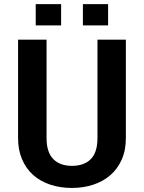

<svg xmlns="http://www.w3.org/2000/svg" viewBox="-20 -904 701 934"><path d="M505.9 -780.3H383.3V-883.8H505.9ZM277.3 -780.3H153.8V-883.8H277.3ZM454.1 -710.9H592.3V-232.4Q592.3 -172.9 572 -127.4Q551.8 -82 516.4 -51.5Q481 -21 433.1 -5.4Q385.3 10.3 330.1 10.3Q272 10.3 223.9 -5.9Q175.8 -22 141.1 -53Q106.4 -84 87.2 -129.2Q67.9 -174.3 67.9 -232.4V-710.9H206.5V-232.4Q206.5 -163.6 239 -130.4Q271.5 -97.2 330.1 -97.2Q389.2 -97.2 421.6 -129.9Q454.1 -162.6 454.1 -232.4Z"/></svg>

Font: Ufes Sans
Style: Bold
Weight: 700
Designer: Ricardo Esteves & Filipe Motta
Foundry: ProDesignUfes - Ricardo Esteves, Filipe Motta (This is a derivative work, based on Roboto family, by Christian Robertson
Version: Version 2.0